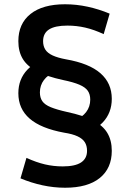

<svg xmlns="http://www.w3.org/2000/svg" viewBox="-20 -760 610 900"><path d="M335 -200Q365 -210 384 -235Q403 -260 403 -293Q403 -318 391.5 -334.5Q380 -351 352 -363Q324 -375 275 -385Q201 -401 154.5 -425Q108 -449 87 -483.5Q66 -518 66 -567Q66 -649 123 -694.5Q180 -740 285 -740Q338 -740 391 -728.5Q444 -717 494 -696L466 -600Q421 -621 380 -630.5Q339 -640 296 -640Q238 -640 210 -622Q182 -604 182 -567Q182 -544 192.5 -527.5Q203 -511 227 -500Q251 -489 289 -482Q398 -463 451 -416.5Q504 -370 504 -297Q504 -231 462 -186.5Q420 -142 342 -127ZM285 120Q232 120 179 108.5Q126 97 76 76L104 -20Q150 1 190.5 10.5Q231 20 274 20Q332 20 360 1.5Q388 -17 388 -53Q388 -77 377.5 -93.5Q367 -110 343.5 -121Q320 -132 281 -138Q172 -158 119 -204Q66 -250 66 -323Q66 -389 108.5 -433.5Q151 -478 229 -493L235 -420Q205 -410 186 -385Q167 -360 167 -327Q167 -302 178.5 -285.5Q190 -269 218 -257.5Q246 -246 295 -235Q370 -219 416 -195.5Q462 -172 483 -137Q504 -102 504 -53Q504 29 447.5 74.5Q391 120 285 120Z"/></svg>

Font: M PLUS 1 Thin SemiBold
Style: Regular
Weight: 600
Version: Version 1.001